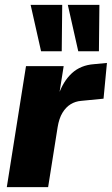

<svg xmlns="http://www.w3.org/2000/svg" viewBox="-20 -770 460 790"><path d="M8 0 87 -498H242L223 -378H220Q240 -436 276 -469Q312 -502 367 -506L420 -511L406 -364L314 -355Q290 -353 270.5 -341Q251 -329 237 -306Q223 -283 217 -246L178 0ZM302 -559 259 -750H389L387 -559ZM149 -559 106 -750H236L234 -559Z"/></svg>

Font: Nunito Sans 10pt Condensed Black
Style: Italic
Weight: 900
Width: 3
Italic angle: -9°
Designer: Vernon Adams
Foundry: Vernon Adams
Version: Version 3.101;gftools[0.9.27]